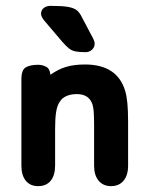

<svg xmlns="http://www.w3.org/2000/svg" viewBox="-20 -625 506 655"><path d="M152 -370Q150 -391 137 -397.5Q124 -404 110 -404Q84 -404 68.5 -395.5Q53 -387 53 -355V-60Q53 -27 68 -8.5Q83 10 110 10Q138 10 153 -8.5Q168 -27 168 -60V-186Q168 -221 171.5 -243Q175 -265 184 -278Q192 -291 207 -297.5Q222 -304 242 -304Q280 -304 293 -275Q298 -264 299.5 -245.5Q301 -227 301 -200V-60Q301 -27 316.5 -8.5Q332 10 359 10Q386 10 401.5 -8.5Q417 -27 417 -60V-209Q417 -248 414.5 -273.5Q412 -299 407 -315Q380 -405 270 -405Q233 -405 206 -397Q179 -389 152 -370ZM130 -556 192 -483Q205 -468 215 -460Q225 -452 238 -449.5Q251 -447 272 -447Q285 -447 294 -455.5Q303 -464 303 -476Q303 -484 296 -497L260 -565Q252 -582 242 -590Q232 -598 212 -601.5Q192 -605 152 -605Q138 -605 129 -597.5Q120 -590 120 -578Q120 -569 130 -556Z"/></svg>

Font: Beiruti
Style: Bold
Weight: 700
Designer: Arlette Boutros
Foundry: Boutros
Version: Version 1.41